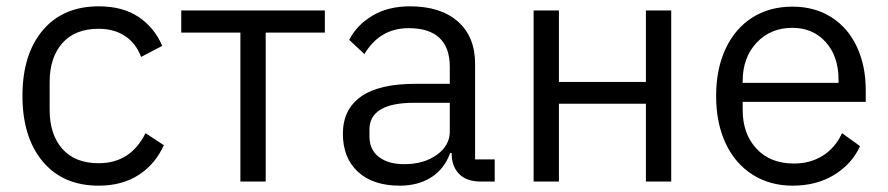

<svg xmlns="http://www.w3.org/2000/svg" viewBox="-20 -574 2808 607"><path d="M51 -271Q51 -402 115 -478Q179 -554 292 -554Q368 -554 418 -520.5Q468 -487 493 -429L426 -394Q410 -437 375.5 -460Q341 -483 292 -483Q217 -483 177 -437.5Q137 -392 137 -315V-226Q137 -149 177 -103.5Q217 -58 292 -58Q393 -58 440 -153L498 -115Q471 -55 418.5 -21Q366 13 292 13Q179 13 115 -63.5Q51 -140 51 -271Z M740 0V-471H553V-541H1007V-471H820V0Z M1064 -151Q1064 -228 1121 -268.5Q1178 -309 1293 -309H1402V-363Q1402 -423 1369.5 -454Q1337 -485 1272 -485Q1181 -485 1132 -403L1084 -448Q1108 -495 1157.5 -524.5Q1207 -554 1276 -554Q1373 -554 1427.5 -506Q1482 -458 1482 -372V-70H1544V0H1501Q1455 0 1431.5 -24Q1408 -48 1408 -88V-90H1403Q1385 -40 1343.5 -13.5Q1302 13 1244 13Q1159 13 1111.5 -31Q1064 -75 1064 -151ZM1402 -158V-249H1289Q1218 -249 1183 -227.5Q1148 -206 1148 -165V-143Q1148 -101 1177.5 -78Q1207 -55 1258 -55Q1320 -55 1361 -84.5Q1402 -114 1402 -158Z M1667 0V-541H1747V-315H2022V-541H2102V0H2022V-246H1747V0Z M2244 -271Q2244 -356 2274 -420Q2304 -484 2358.5 -518.5Q2413 -553 2485 -553Q2556 -553 2608.5 -519.5Q2661 -486 2689 -426Q2717 -366 2717 -289V-252H2328V-226Q2328 -151 2371.5 -104Q2415 -57 2490 -57Q2542 -57 2581.5 -82Q2621 -107 2642 -153L2699 -112Q2673 -55 2617 -21Q2561 13 2486 13Q2414 13 2359 -22Q2304 -57 2274 -121Q2244 -185 2244 -271ZM2328 -312H2631V-322Q2631 -396 2590.5 -441Q2550 -486 2485 -486Q2416 -486 2372 -439Q2328 -392 2328 -318Z"/></svg>

Font: IBM Plex Sans SC
Style: Regular
Weight: 400
Designer: Mike Abbink; Paul van der Laan; Pieter van Rosmalen; Eunyou Noh; Wujin Sim; Chorong Kim; Dohee Lee; Yejin We; Jinhee Kim
Foundry: Sandoll Inc.
Version: Version 1.000